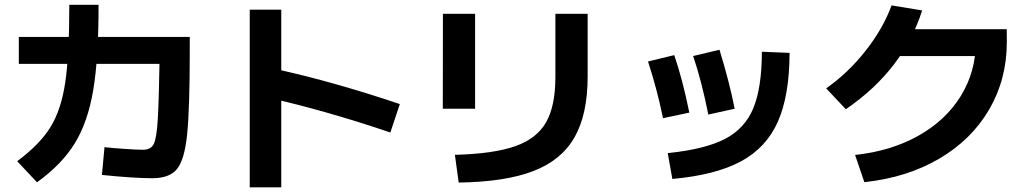

<svg xmlns="http://www.w3.org/2000/svg" viewBox="-20 -771 4361 813"><path d="M411.6 -30.3 422.5 -147.8Q455.6 -144 508.1 -140.5Q560.6 -136.9 585.9 -136.9Q618.3 -136.9 630.7 -160.6Q643.1 -184.3 648.1 -265.7Q653 -347.2 656.7 -566.9L722.4 -500.6H59.7V-614.6H783.5V-553.4Q783.5 -310.7 772.4 -202.1Q761.2 -93.4 729.1 -54.8Q697 -16.3 625.2 -16.3Q587.1 -16.3 529.2 -20.1Q471.4 -24 411.6 -30.3ZM273.5 -750.7H397.3Q397.7 -526.1 374.8 -389.7Q351.8 -253.3 296.3 -163.5Q240.8 -73.7 136.6 0.9L52.8 -88.4Q147.8 -158.9 193.3 -232.1Q238.8 -305.2 256.2 -421.6Q273.5 -537.9 273.5 -750.7Z M1117.9 -357 1151.8 -477.6Q1274.6 -450.7 1409.7 -412.3Q1544.8 -373.8 1673 -330.3L1632.9 -210Q1498.3 -255.7 1366.8 -293.2Q1235.3 -330.7 1117.9 -357ZM1037.5 -730.1H1171V22.3H1037.5Z M2331.7 -444V-712.7H2468.3V-446.7Q2468.3 -287.4 2413.1 -190.1Q2357.9 -92.7 2238.6 -46.7Q2119.4 -0.7 1922.3 2L1906.2 -115.4Q2069.9 -119.7 2161.5 -151.9Q2253 -184 2292.3 -253.2Q2331.7 -322.3 2331.7 -444ZM1855.5 -712.7H1991.7V-310.5H1855Z M3206.1 -551.9 3323.3 -547.1Q3322.9 -366.8 3273.9 -256.1Q3225 -145.5 3117.2 -87.6Q3009.5 -29.7 2827 -13.2L2807.4 -122.7Q2963.9 -138.6 3048.9 -182.2Q3133.8 -225.8 3169.7 -312.5Q3205.7 -399.2 3206.1 -551.9ZM2723.9 -510.7 2835 -537.6Q2869.8 -436.6 2898.9 -294.2L2787.3 -270.5Q2762.9 -391.6 2723.9 -510.7ZM2915 -533.8 3026.6 -560.3Q3068.7 -422.9 3090.9 -310.6L2979.3 -285.9Q2950.5 -429.9 2915 -533.8Z M4112 -594.1 4166.2 -533.5H3748.8V-647.5H4242.9L4243.3 -594.1Q4243.3 -435.5 4168.6 -307.5Q4093.9 -179.4 3957.1 -99.1Q3820.4 -18.9 3640 0.4L3600.7 -114.9Q3753.3 -131.2 3869.1 -196.4Q3984.9 -261.5 4048.5 -364.7Q4112 -467.9 4112 -594.1ZM3755.2 -748.1 3884.7 -726.9Q3845.2 -601.8 3764 -496.5Q3682.8 -391.2 3561.5 -308.5L3478.3 -396.9Q3570.7 -461.4 3645 -555.7Q3719.3 -649.9 3755.2 -748.1Z"/></svg>

Font: Pretendard GOV Variable
Style: Regular
Weight: 400
Designer: Base glyphs from Inter by Rasmus Andersson; Hangul glyphs from Noto Sans CJK(Source Han Sans) by Jang Soo-young and Kang
Foundry: Kil Hyung-jin
Version: Version 1.307;Glyphs 3.2 (3192)